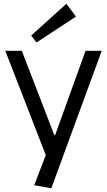

<svg xmlns="http://www.w3.org/2000/svg" viewBox="-20 -810 569 1021"><path d="M162 175 237 -21 229 29 8 -540H96L269 -91H273L435 -540H521L253 191ZM384 -722 174 -584 146 -621 333 -790Z"/></svg>

Font: Pathway Extreme
Style: Regular
Weight: 400
Designer: Eduardo Rodriguez Tunni
Foundry: Eduardo Rodriguez Tunni
Version: Version 1.001;gftools[0.9.26]